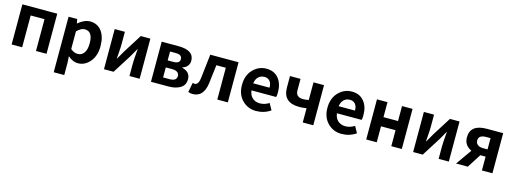

<svg xmlns="http://www.w3.org/2000/svg" viewBox="-10 -1474 6888 2589"><g transform="rotate(15 3434.5 -179.5)"><path d="M79 0V-560H566V0H419V-444H226V0Z M724 215V-560H844L855 -502H858Q943 -574 1023 -574Q1126 -574 1184.5 -496.5Q1243 -419 1243 -285Q1243 -151 1172.5 -68.5Q1102 14 1005 14Q933 14 866 -47L871 45V215ZM1092 -287Q1092 -453 981 -453Q928 -453 871 -395V-149Q918 -107 972 -107Q1026 -107 1059 -153Q1092 -199 1092 -287Z M1368 0V-560H1510V-383Q1510 -341 1504.5 -274Q1499 -207 1498 -183H1501Q1565 -294 1568 -300L1732 -560H1866V0H1724V-176Q1724 -225 1737 -377H1733Q1683 -290 1666 -259L1502 0Z M2024 0V-560H2256Q2476 -560 2476 -414Q2476 -373 2452 -341.5Q2428 -310 2382 -297V-292Q2498 -265 2498 -161Q2498 -80 2434.5 -40Q2371 0 2268 0ZM2167 -337H2244Q2335 -337 2335 -398Q2335 -461 2247 -461H2167ZM2167 -99H2259Q2355 -99 2355 -170Q2355 -201 2330 -220Q2305 -239 2256 -239H2167Z M2608 14Q2574 14 2546 2L2571 -130Q2587 -126 2598 -126Q2651 -126 2663 -219Q2664 -231 2702 -560H3097V0H2950V-444H2818Q2797 -262 2786 -179Q2758 14 2608 14Z M3694 -48Q3604 14 3491 14Q3378 14 3299 -65.5Q3220 -145 3220 -278Q3220 -411 3298 -492.5Q3376 -574 3484.5 -574Q3593 -574 3654 -500.5Q3715 -427 3715 -307Q3715 -262 3708 -239H3363Q3372 -171 3413 -135Q3454 -99 3518 -99Q3582 -99 3644 -138ZM3361 -337H3589Q3589 -395 3562.5 -427.5Q3536 -460 3486.5 -460Q3437 -460 3403 -428Q3369 -396 3361 -337Z M4143 0V-199Q4095 -190 4042 -190Q3815 -190 3815 -400V-560H3962V-400Q3962 -351 3988.5 -328Q4015 -305 4062 -305Q4109 -305 4143 -314V-560H4290V0Z M4887 -48Q4797 14 4684 14Q4571 14 4492 -65.5Q4413 -145 4413 -278Q4413 -411 4491 -492.5Q4569 -574 4677.5 -574Q4786 -574 4847 -500.5Q4908 -427 4908 -307Q4908 -262 4901 -239H4556Q4565 -171 4606 -135Q4647 -99 4711 -99Q4775 -99 4837 -138ZM4554 -337H4782Q4782 -395 4755.5 -427.5Q4729 -460 4679.5 -460Q4630 -460 4596 -428Q4562 -396 4554 -337Z M5029 0V-560H5176V-351H5379V-560H5526V0H5379V-223H5176V0Z M5684 0V-560H5826V-383Q5826 -341 5820.5 -274Q5815 -207 5814 -183H5817Q5881 -294 5884 -300L6048 -560H6182V0H6040V-176Q6040 -225 6053 -377H6049Q5999 -290 5982 -259L5818 0Z M6644 0V-193H6570L6447 0H6283L6438 -220Q6333 -269 6333 -379Q6333 -560 6563 -560H6791V0ZM6582 -294H6644V-451H6582Q6478 -451 6478 -375Q6478 -338 6505 -316Q6532 -294 6582 -294Z"/></g></svg>

Font: Swei Fan Sans CJK TC
Style: Bold
Weight: 700
Version: Version 2.130